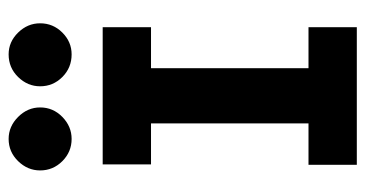

<svg xmlns="http://www.w3.org/2000/svg" viewBox="-221 -626 847 445"><g transform="rotate(-90 202.5 -403.5)"><path d="M44 -589H362V-477H267V-112H362V0H43V-112H139V-477H44ZM299 -807Q328 -807 349.5 -785Q371 -763 371 -734Q371 -704 349.5 -682.5Q328 -661 299 -661Q268 -661 246.5 -682.5Q225 -704 225 -734Q225 -763 246.5 -785Q268 -807 299 -807ZM103 -807Q132 -807 154 -785Q176 -763 176 -734Q176 -704 154 -682.5Q132 -661 103 -661Q73 -661 51.5 -682.5Q30 -704 30 -734Q30 -763 51.5 -785Q73 -807 103 -807Z"/></g></svg>

Font: Podkova ExtraBold
Style: Regular
Weight: 800
Designer: Ilya Yudin
Foundry: Cyreal (www.cyreal.org)
Version: Version 2.103